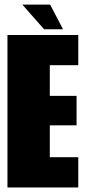

<svg xmlns="http://www.w3.org/2000/svg" viewBox="-20 -830 380 850"><path d="M13 0H326.5V-134H200.5V-275H319V-405.5H200.5V-541.5H326.5V-675H13ZM175 -700.5H259L202 -809.5H79Z"/></svg>

Font: Anybody ExtraCondensed Black
Style: Regular
Weight: 900
Width: 2
Version: Version 1.113;gftools[0.9.25]